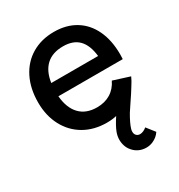

<svg xmlns="http://www.w3.org/2000/svg" viewBox="-186 -678 968 1040"><g transform="rotate(-30 298.0 -158.0)"><path d="M555.5 -270Q555.5 -260.5 554.5 -240.5H152Q158.5 -164.5 197.5 -124Q236.5 -83.5 304.5 -83.5Q353 -83.5 389 -105.5Q425 -127.5 445 -169.5L547.5 -137Q537 -113.5 523 -92.5Q503.5 -60 469 -9.5Q460 4 442.5 30.5Q414 79 405 109.5Q402.5 117 402.5 126.5Q402.5 140.5 410.5 149Q419.5 158.5 433 158.5Q443.5 158.5 454.8 153.5Q466 148.5 475 140.5L515 191.5Q498 217.5 468 230.5Q449 239 426.5 239Q402.5 239 381.2 229.2Q360 219.5 345.5 201.5Q333 187.5 326.5 168.5Q320 149.5 320 129Q320 106 329 82.5Q340 53.5 369.5 8.5Q341.5 15 309.5 15Q229.5 15 168.5 -20.2Q107.5 -55.5 73.8 -119.2Q40 -183 40 -265.5Q40 -353 73 -418.5Q106 -484 166 -519.5Q226 -555 304.5 -555Q382 -555 438.5 -520.5Q495 -486 525.2 -421.8Q555.5 -357.5 555.5 -270ZM447.5 -322Q439.5 -393.5 405.2 -428Q371 -462.5 308.5 -462.5Q242 -462.5 203.2 -426.8Q164.5 -391 154.5 -322Z"/></g></svg>

Font: Manrope KiralyPet SmBd KiralyPet
Style: Regular
Weight: 600
Designer: Mikhail Sharanda
Foundry: Mikhail Sharanda
Version: Version 4.502